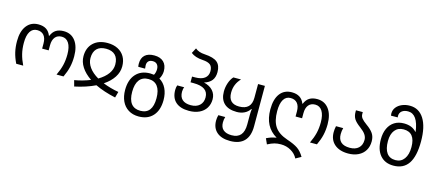

<svg xmlns="http://www.w3.org/2000/svg" viewBox="-64 -1459 5432 2393"><g transform="rotate(15 2652.0 -262.5)"><path d="M56 -276Q56 -403 111 -474.5Q166 -546 262 -546Q324 -546 363.5 -520.5Q403 -495 423 -443H428Q450 -497 489.5 -521.5Q529 -546 589 -546Q685 -546 739.5 -474Q794 -402 794 -276Q794 -201 779 -136.5Q764 -72 730 0H640Q675 -73 690.5 -137Q706 -201 706 -277Q706 -372 673.5 -422.5Q641 -473 583 -473Q527 -473 497 -436Q467 -399 467 -332V-266H383V-332Q383 -400 352.5 -436.5Q322 -473 265 -473Q207 -473 175.5 -423Q144 -373 144 -277Q144 -200 160 -135Q176 -70 210 0H120Q86 -70 71 -135Q56 -200 56 -276Z M870 10Q976 -8 1073 -47Q991 -103 948 -169.5Q905 -236 905 -309Q905 -418 972 -481.5Q1039 -545 1155 -545Q1231 -545 1287.5 -516Q1344 -487 1374.5 -434Q1405 -381 1405 -309Q1405 -235 1362 -168.5Q1319 -102 1237 -47Q1332 -9 1440 10L1419 87Q1267 54 1155 0Q1039 56 891 87ZM1315 -309Q1315 -388 1274 -429.5Q1233 -471 1155 -471Q1077 -471 1036 -429.5Q995 -388 995 -309Q995 -247 1035.5 -190Q1076 -133 1155 -87Q1234 -134 1274.5 -190.5Q1315 -247 1315 -309Z M1515 -37Q1515 -168 1581.5 -242Q1648 -316 1765 -316Q1786 -316 1814 -312Q1833 -346 1833 -388Q1833 -426 1813.5 -449Q1794 -472 1757 -472Q1720 -472 1701.5 -453Q1683 -434 1683 -401Q1683 -385 1687 -357H1599Q1595 -376 1595 -397Q1595 -470 1636.5 -508Q1678 -546 1757 -546Q1835 -546 1878 -504.5Q1921 -463 1921 -386Q1921 -361 1913 -333Q1905 -305 1891 -284Q1949 -250 1980 -186Q2011 -122 2011 -37Q2011 93 1945 166.5Q1879 240 1762 240Q1685 240 1629 205Q1573 170 1544 107.5Q1515 45 1515 -37ZM1920 -37Q1920 -138 1880 -190.5Q1840 -243 1763 -243Q1686 -243 1646 -190.5Q1606 -138 1606 -37Q1606 64 1646 115Q1686 166 1764 166Q1920 166 1920 -37Z M2118 -198Q2118 -232 2128 -259H2218Q2213 -250 2209.5 -232Q2206 -214 2206 -199Q2206 -132 2243.5 -98Q2281 -64 2353 -64Q2426 -64 2467 -102Q2508 -140 2508 -205Q2508 -339 2318 -339H2278V-413H2318Q2397 -413 2439.5 -445Q2482 -477 2482 -536Q2482 -594 2451 -618.5Q2420 -643 2352 -647Q2254 -653 2199 -697L2235 -765Q2280 -726 2358 -722Q2474 -715 2522 -674.5Q2570 -634 2570 -548Q2570 -482 2538.5 -441Q2507 -400 2441 -380Q2517 -362 2558 -316Q2599 -270 2599 -205Q2599 -141 2568.5 -92Q2538 -43 2481.5 -16.5Q2425 10 2349 10Q2237 10 2177.5 -43.5Q2118 -97 2118 -198Z M2709 39Q2709 4 2719 -33H2808Q2797 -1 2797 39Q2797 102 2834.5 134Q2872 166 2942 166Q3020 166 3058.5 121Q3097 76 3097 -16V-139Q3097 -176 3102 -214H3096Q3071 -174 3027 -152.5Q2983 -131 2929 -131Q2821 -131 2765 -184Q2709 -237 2709 -336Q2709 -393 2727.5 -447.5Q2746 -502 2778 -536H2877Q2800 -457 2800 -347Q2800 -204 2940 -204Q3097 -204 3097 -359V-536H3185V-13Q3185 112 3123.5 176Q3062 240 2941 240Q2830 240 2769.5 187Q2709 134 2709 39Z M3568 116Q3522 116 3485 126Q3448 136 3398 162L3366 91Q3397 76 3422 67.5Q3447 59 3493 50Q3409 1 3367.5 -78.5Q3326 -158 3326 -272Q3326 -403 3380 -474.5Q3434 -546 3532 -546Q3654 -546 3693 -443H3698Q3720 -497 3759.5 -521.5Q3799 -546 3859 -546Q3954 -546 4009 -474Q4064 -402 4064 -276Q4064 -201 4049 -136.5Q4034 -72 4000 0H3910Q3945 -73 3960.5 -137Q3976 -201 3976 -277Q3976 -370 3944 -421.5Q3912 -473 3853 -473Q3797 -473 3767 -436Q3737 -399 3737 -332V-266H3653V-332Q3653 -400 3622.5 -436.5Q3592 -473 3535 -473Q3476 -473 3445 -421.5Q3414 -370 3414 -272Q3414 -145 3463 -72.5Q3512 0 3628 39Q3721 70 3769.5 103.5Q3818 137 3855 201L3785 240Q3757 184 3698 150Q3639 116 3568 116Z M4162 -201Q4162 -240 4171 -280H4264Q4253 -242 4253 -200Q4253 -133 4291 -98.5Q4329 -64 4406 -64Q4477 -64 4518 -101.5Q4559 -139 4559 -207Q4559 -242 4537.5 -274.5Q4516 -307 4466 -344Q4405 -389 4382.5 -425.5Q4360 -462 4360 -515V-536H4448V-511Q4448 -481 4467 -456.5Q4486 -432 4533 -398Q4594 -355 4622 -313.5Q4650 -272 4650 -212Q4650 -145 4620 -95Q4590 -45 4534 -17.5Q4478 10 4404 10Q4291 10 4226.5 -46Q4162 -102 4162 -201Z M4753 -268Q4753 -349 4781 -409Q4809 -469 4860.5 -501Q4912 -533 4982 -533Q5087 -533 5143 -469H5148Q5118 -691 4993 -691Q4943 -691 4913.5 -667.5Q4884 -644 4884 -603Q4884 -597 4886 -585L4799 -584Q4796 -596 4796 -612Q4796 -658 4823.5 -692.5Q4851 -727 4896.5 -746Q4942 -765 4996 -765Q5114 -765 5179 -662Q5244 -559 5244 -370Q5244 -179 5180.5 -84.5Q5117 10 4987 10Q4877 10 4815 -63Q4753 -136 4753 -268ZM5147 -271Q5147 -460 4997 -460Q4925 -460 4884.5 -409.5Q4844 -359 4844 -269Q4844 -168 4882 -115.5Q4920 -63 4995 -63Q5066 -63 5106.5 -118.5Q5147 -174 5147 -271Z"/></g></svg>

Font: Noto Sans Georgian
Style: Regular
Weight: 400
Designer: Monotype Design team
Foundry: Monotype Imaging Inc.
Version: Version 1.000